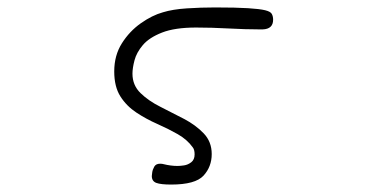

<svg xmlns="http://www.w3.org/2000/svg" viewBox="-20 -495 1040 516"><path d="M677 -416Q640 -416 594 -418.5Q548 -421 507 -421Q450 -421 415.5 -407.5Q381 -394 364 -374Q347 -354 341.5 -333Q336 -312 336 -297Q336 -266 357.5 -245Q379 -224 411 -208Q443 -192 474.5 -175.5Q506 -159 527.5 -136.5Q549 -114 549 -81Q549 -47 527 -23Q505 1 440 1Q412 1 400 -3.5Q388 -8 388 -22Q388 -23 389 -31Q390 -39 394.5 -47Q399 -55 410 -55Q416 -55 419 -54Q439 -49 457 -49Q464 -49 474.5 -50.5Q485 -52 494 -59Q503 -66 503 -80Q503 -93 498 -99Q483 -120 457.5 -134.5Q432 -149 402.5 -162Q373 -175 346.5 -192.5Q320 -210 303.5 -236Q287 -262 287 -303Q287 -346 307.5 -378.5Q328 -411 358.5 -432.5Q389 -454 418 -462Q444 -470 482 -472.5Q520 -475 558 -475Q615 -475 646.5 -473Q678 -471 692.5 -467.5Q707 -464 710.5 -457.5Q714 -451 714 -442Q714 -417 686 -416Z"/></svg>

Font: Moon Stars Kai HW Light
Style: Regular
Weight: 300
Designer: GuiWonder
Version: Version 1.101